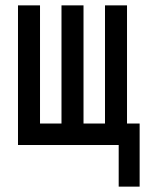

<svg xmlns="http://www.w3.org/2000/svg" viewBox="-20 -540 540 715"><path d="M422 155V0H47V-520H129V-80H209V-520H291V-80H371V-520H453V-80H500V155Z"/></svg>

Font: Iosevka Custom Medium
Style: Regular
Weight: 500
Monospace: yes
Designer: Belleve Invis
Foundry: Belleve Invis
Version: Version 32.5.0; ttfautohint (v1.8.4)